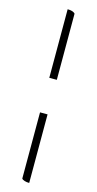

<svg xmlns="http://www.w3.org/2000/svg" viewBox="-142 -772 508 1009"><g transform="rotate(15 112.5 -267.0)"><path d="M92 -361V-734Q122 -734 133 -721V-361ZM133 200Q119 200 107.5 196.5Q96 193 92 187V-173H133Z"/></g></svg>

Font: Petrona ExtraLight
Style: Regular
Weight: 200
Designer: Ringo R. Seeber
Foundry: Ringo R. Seeber
Version: Version 2.001; ttfautohint (v1.8.3)